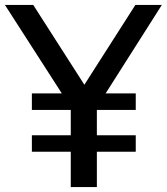

<svg xmlns="http://www.w3.org/2000/svg" viewBox="-30 -760 678 780"><path d="M257.5 0V-367.5L280 -289L-10 -740H105L329.5 -389.5H296L520 -740H627.5L341 -289L363.5 -366.5V0ZM99.5 -143.5V-210.5H521.5V-143.5ZM99.5 -313.5V-380.5H521.5V-313.5Z"/></svg>

Font: Encode Sans SC Medium
Style: Regular
Weight: 500
Version: Version 3.002